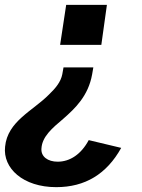

<svg xmlns="http://www.w3.org/2000/svg" viewBox="-43 -550 587 792"><path d="M219 -272 214 -244C208 -212 186 -186 159 -160C93 -93 -12 -50 -22 55C-32 144 52 222 189 222C308 222 397 168 457 60L323 28C292 86 246 117 195 117C154 117 125 96 128 62C131 13 173 -22 218 -60C267 -103 321 -154 337 -243L342 -272ZM375 -365 398 -530H230L205 -365Z"/></svg>

Font: Cheyenne Sans
Style: Bold Italic
Weight: 700
Italic angle: -8.13011°
Designer: The Public Sans project authors (U.S. Web Design System), Libre Franklin designed by Pablo Impallari and Rodrigo Fuenzal
Foundry: The Cheyenne Sans Project Authors
Version: Version 2.007